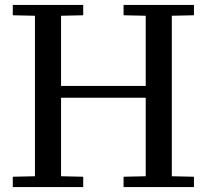

<svg xmlns="http://www.w3.org/2000/svg" viewBox="-20 -760 840 780"><path d="M32 -42 122 -44V-696L32 -698V-740H318V-698L228 -696V-411H572V-696L482 -698V-740H768V-698L678 -696V-44L768 -42V0H482V-42L572 -44V-363H228V-44L318 -42V0H32Z"/></svg>

Font: Minipax
Style: Regular
Weight: 400
Designer: Raphaël Ronot
Foundry: Velvetyne Type Foundry
Version: Version 1.000